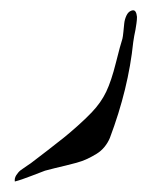

<svg xmlns="http://www.w3.org/2000/svg" viewBox="-20 -357 309 373"><path d="M8.8 -4.4Q7.8 -10.7 11.7 -16.8Q15.6 -22.9 20.5 -26.6Q25.4 -30.3 33.2 -35.4Q41 -40.5 43.9 -43Q51.8 -48.8 72.5 -64.9Q93.3 -81.1 104 -89.6Q114.7 -98.1 130.4 -112.1Q146 -126 158.2 -138.7Q176.3 -157.7 186.3 -178.7Q196.3 -199.7 205.1 -234.9Q213.9 -270 217.8 -281.7Q218.8 -285.6 219.7 -294.9Q220.7 -304.2 221.4 -311.8Q222.2 -319.3 225.6 -326.7Q229 -334 234.9 -336.2Q240.7 -338.4 243.2 -334.5Q245.6 -330.6 246.1 -324.2Q246.1 -318.4 245.1 -311.5Q244.1 -304.7 243.2 -299.3Q242.2 -293.9 240.7 -286.9Q239.3 -279.8 238.8 -274.9Q229.5 -184.6 193.4 -88.9Q189.5 -79.6 182.9 -71.5Q176.3 -63.5 167.5 -58.1Q158.7 -52.7 149.4 -48.3Q140.1 -43.9 128.7 -40.8Q117.2 -37.6 107.7 -35.4Q98.1 -33.2 86.4 -30.3Q74.7 -27.3 67.4 -25.4Q62 -23.4 41.3 -15.4Q20.5 -7.3 8.8 -4.4Z"/></svg>

Font: Dehalvi Khush Khat
Style: Regular
Weight: 400
Version: Version 002.500